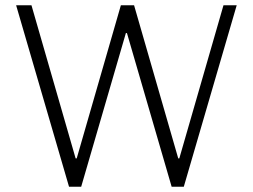

<svg xmlns="http://www.w3.org/2000/svg" viewBox="-20 -706 956 726"><path d="M99 -686 266 -107H270L437 -686H487L654 -107H658L825 -686H875L675 0H629L460 -581H456L287 0H241L41 -686Z"/></svg>

Font: Chivo Thin
Style: Regular
Weight: 100
Designer: Hector Gatti
Foundry: Omnibus-Type
Version: Version 1.007